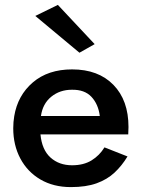

<svg xmlns="http://www.w3.org/2000/svg" viewBox="-20 -753 579 783"><path d="M124 -688 216 -733 366 -573 304 -538ZM500 -115Q477 -77 447 -49Q417 -21 374 -5.5Q331 10 269 10Q198 10 145 -21Q92 -52 63 -106.5Q34 -161 34 -230Q34 -243 35 -255Q36 -267 38 -279Q52 -364 114 -417Q176 -470 274 -470Q381 -470 442.5 -407Q504 -344 504 -235Q504 -229 503.5 -221Q503 -213 503 -205H145Q151 -142 186 -110.5Q221 -79 274 -79Q321 -79 353.5 -99Q386 -119 406 -152ZM273 -387Q224 -387 189 -358.5Q154 -330 147 -280H387Q381 -328 353 -358Q325 -388 273 -387Z"/></svg>

Font: Jost* Medium
Style: Regular
Weight: 500
Version: Version 3.7